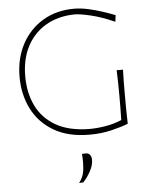

<svg xmlns="http://www.w3.org/2000/svg" viewBox="-64 -777 865 1111"><g transform="rotate(-5 368.5 -221.5)"><path d="M436 9Q311.5 9 228 -40Q144.5 -89 102.2 -172.5Q60 -256 60 -359Q60 -465.5 104 -548.2Q148 -631 226.5 -678Q305 -725 408 -725Q447 -725 490.2 -715.5Q533.5 -706 574 -692.5Q614.5 -679 645 -667L640 -629Q563 -663 501 -677.5Q439 -692 408 -692Q314 -690.5 243 -649.8Q172 -609 132.5 -534.8Q93 -460.5 93 -359Q93 -264.5 129 -189.2Q165 -114 240.8 -69.8Q316.5 -25.5 436 -24Q480.5 -24 530.2 -32.2Q580 -40.5 624.5 -59.5Q625.5 -100.5 625.8 -134Q626 -167.5 626 -200Q626 -245 625.2 -279.5Q624.5 -314 623 -349H660Q658.5 -314 658.2 -279.5Q658 -245 658 -200Q658 -162.5 658.2 -124Q658.5 -85.5 660 -35Q623.5 -20 563.5 -5.5Q503.5 9 436 9ZM350 282Q371 254 377 226.8Q383 199.5 383 165Q383 153 382.5 140.5Q382 128 381 116L404 115Q420.5 115.5 428.2 127Q436 138.5 436 156Q436 186.5 417 221.2Q398 256 374 281Z"/></g></svg>

Font: Commissioner Flair Thin
Style: Regular
Weight: 100
Designer: Kostas Bartsokas
Foundry: Kostas Bartsokas
Version: Version 1.000; ttfautohint (v1.8.3)